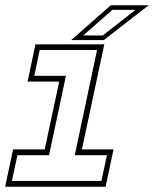

<svg xmlns="http://www.w3.org/2000/svg" viewBox="-20 -708 584 728"><path d="M-0.5 0 29.5 -141.5H149.5L204.5 -398.5H84.5L114.5 -540H375.5L290.5 -141.5H410.5L380.5 0ZM25 -22H364.5L385.5 -119.5H263.5L348 -518.5H130.5L110 -420.5H230L166 -119.5H46ZM250 -556 400 -688H543.5L373.5 -556ZM295.5 -573.5H369.5L493.5 -670.5H406Z"/></svg>

Font: Tourney ExtraLight
Style: Italic
Weight: 250
Italic angle: -12°
Version: Version 1.015